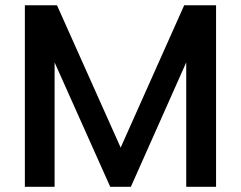

<svg xmlns="http://www.w3.org/2000/svg" viewBox="-20 -715 922 735"><path d="M75.2 0V-694.8H198.2L441.9 -149.9L685.1 -694.8H807.1V0H692.9V-476.1L481 0H401.9L189 -476.1V0Z"/></svg>

Font: Poppins Medium
Style: Regular
Weight: 500
Designer: Ninad Kale (Devanagari), Jonny Pinhorn (Latin)
Foundry: Indian Type Foundry
Version: 4.004